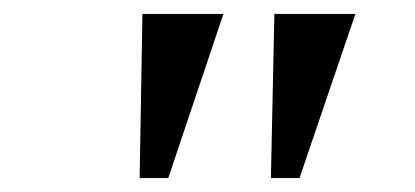

<svg xmlns="http://www.w3.org/2000/svg" viewBox="-20 -675 595 275"><path d="M373 -655H489L409 -420H368ZM184 -655H300L221 -420H180Z"/></svg>

Font: Libra Serif Modern
Style: Bold Italic
Weight: 700
Italic angle: -12°
Designer: Stefan Peev, Context Ltd
Foundry: Stefan Peev, Context Ltd
Version: Version 1.000